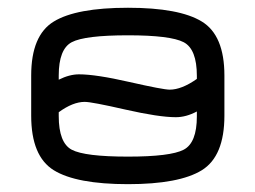

<svg xmlns="http://www.w3.org/2000/svg" viewBox="-20 -470 652 490"><path d="M306.6 0C393.9 0 456.7 -11.9 495.1 -35.6C533.5 -59.4 552.7 -105.8 552.7 -174.8V-277.3C552.7 -345.7 533.5 -391.6 495.1 -415C456.7 -438.5 393.9 -450.2 306.6 -450.2C218.8 -450.2 155.6 -438.5 117.2 -415C78.8 -391.6 59.6 -345.7 59.6 -277.3V-174.8C59.6 -105.8 78.8 -59.4 117.2 -35.6C155.6 -11.9 218.8 0 306.6 0ZM306.6 -379.9C378.9 -379.9 426.3 -374 448.7 -362.3C471.2 -350.6 482.4 -321.9 482.4 -276.4V-268.6C456.4 -250.3 433.3 -241.2 413.1 -241.2C402 -241.2 367.8 -247.7 310.5 -260.7C253.3 -273.8 210.3 -280.3 181.6 -280.3C165.4 -280.3 148.1 -275.7 129.9 -266.6V-277.3C129.9 -322.3 141 -350.6 163.1 -362.3C185.2 -374 233.1 -379.9 306.6 -379.9ZM306.6 -70.3C233.1 -70.3 185.2 -76.2 163.1 -87.9C141 -99.6 129.9 -128.3 129.9 -173.8V-183.6C154 -201.2 176.1 -210 196.3 -210C208 -210 242.5 -203.5 299.8 -190.4C357.1 -177.4 400.1 -170.9 428.7 -170.9C446.3 -170.9 464.2 -175.8 482.4 -185.5V-172.9C482.4 -127.9 471.2 -99.6 448.7 -87.9C426.3 -76.2 378.9 -70.3 306.6 -70.3Z"/></svg>

Font: Jura
Style: DemiBold
Weight: 600
Version: Version 2.5.1